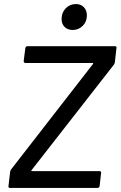

<svg xmlns="http://www.w3.org/2000/svg" viewBox="-20 -928 595 948"><path d="M22 -10 30 -80Q32 -89 36 -93L439 -612Q441 -614 440 -615.5Q439 -617 437 -617H106Q97 -617 97 -627L105 -690Q107 -700 116 -700H547Q557 -700 555 -690L547 -620Q545 -611 541 -607L136 -88Q134 -86 135 -84.5Q136 -83 138 -83H471Q481 -83 479 -73L472 -10Q470 0 461 0H30Q20 0 22 -10ZM284 -834Q284 -866 304.5 -887Q325 -908 355 -908Q379 -908 394 -892.5Q409 -877 409 -852Q409 -821 388.5 -800.5Q368 -780 339 -780Q314 -780 299 -795Q284 -810 284 -834Z"/></svg>

Font: Barlow Medium
Style: Italic
Weight: 500
Italic angle: -7°
Designer: Jeremy Tribby
Foundry: Tribby Type
Version: Version 1.408